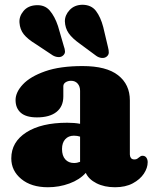

<svg xmlns="http://www.w3.org/2000/svg" viewBox="-20 -774 642 808"><path d="M27.5 -107.5Q27.5 -176.5 90.8 -217Q154 -257.5 263 -257.5Q293.5 -257.5 317 -253V-392Q317 -410.5 306.8 -422.2Q296.5 -434 279 -434Q266 -434 256.2 -427.8Q246.5 -421.5 246.5 -411V-368Q246.5 -326 217.8 -303Q189 -280 135.5 -280Q90 -280 67.8 -299.2Q45.5 -318.5 45.5 -353Q45.5 -386 76.5 -419Q107.5 -452 170 -474Q232.5 -496 327.5 -496Q428 -496 477.2 -457.2Q526.5 -418.5 526.5 -351.5V-124Q526.5 -115.5 531 -109.2Q535.5 -103 546 -103Q553 -103 557.5 -106Q562 -109 565.5 -112Q568.5 -114.5 571.8 -116.5Q575 -118.5 579.5 -118.5Q590.5 -118.5 596 -110.5Q601.5 -102.5 601.5 -91.5Q601.5 -67.5 585.5 -43.2Q569.5 -19 538.8 -2.5Q508 14 464 14Q419 14 386 -2.8Q353 -19.5 341 -46.5Q315 -17.5 272 -1.8Q229 14 181.5 14Q111.5 14 69.5 -20.8Q27.5 -55.5 27.5 -107.5ZM241 -147Q241 -118.5 254.8 -103.2Q268.5 -88 291.5 -88Q304.5 -88 317 -93V-199Q305.5 -203 291 -203Q268 -203 254.5 -188Q241 -173 241 -147ZM414.5 -660 434.5 -575.5Q438 -562.5 437.8 -552.5Q437.5 -542.5 428.5 -535.5Q420 -529 407.8 -530.2Q395.5 -531.5 385 -539L316 -590Q283.5 -613 268.8 -634.5Q254 -656 253 -684.5Q253 -710.5 273.2 -732Q293.5 -753.5 327 -754Q364.5 -753.5 384 -727.8Q403.5 -702 414.5 -660ZM224 -664.5 248.5 -580Q253 -568 253.5 -558Q254 -548 245.5 -540.5Q237.5 -533 225.2 -533.8Q213 -534.5 202 -541L130.5 -588.5Q96 -609.5 80 -629.8Q64 -650 62 -678.5Q60 -705 78.8 -727.5Q97.5 -750 131 -752Q168 -754.5 189.2 -729.8Q210.5 -705 224 -664.5Z"/></svg>

Font: Fraunces 9pt S050 Black
Style: Regular
Weight: 900
Version: Version 1.000; ttfautohint (v1.8.3)